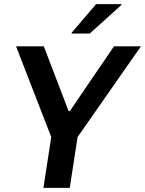

<svg xmlns="http://www.w3.org/2000/svg" viewBox="-20 -913 705 933"><path d="M58 0ZM191 0 229 -247 58 -688H193L313 -374H320L534 -688H665L357 -247L319 0ZM328 -750 329 -755 447 -893H570L569 -888L416 -750Z"/></svg>

Font: Azeri Sans SemiBold
Style: Italic
Weight: 600
Designer: Hector Gatti & Omnibus-Type (original fonts) / Cristiano Sobral (main changes and remastering)
Foundry: Omnibus-Type
Version: Version 0.07;August 21, 2020;FontCreator 13.0.0.2681 64-bit;